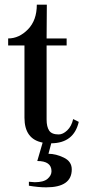

<svg xmlns="http://www.w3.org/2000/svg" viewBox="-20 -605 373 824"><path d="M181 -585 180 -440H266V-410H180V-92Q180 -61 191 -44.5Q202 -28 232 -28Q250 -28 268.5 -45.5Q287 -63 294 -94L318 -82Q297 9 200 10L188 55Q220 55 254 71.5Q288 88 288 122Q288 199 178 199Q145 199 104 192V175Q122 177 129 177Q167 177 184 162.5Q201 148 201 130Q201 86 140 86L163 7Q85 -8 85 -100V-410H15V-440Q62 -440 100 -479Q138 -518 138 -585Z"/></svg>

Font: Judson
Style: Regular
Weight: 400
Version: Version 20110429